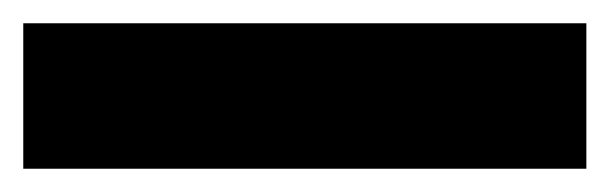

<svg xmlns="http://www.w3.org/2000/svg" viewBox="-20 -20 524 165"><path d="M483.9 0V125H0V0Z"/></svg>

Font: Inter Display ExtraBold
Style: Regular
Weight: 800
Designer: Rasmus Andersson
Foundry: rsms
Version: Version 4.000;git-a52131595